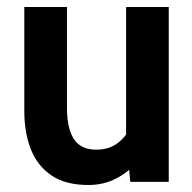

<svg xmlns="http://www.w3.org/2000/svg" viewBox="-20 -520 550 549"><path d="M232.5 9Q168 9 127.5 -18.2Q87 -45.5 68.2 -93.2Q49.5 -141 49.5 -203V-500H171.5V-211Q171.5 -153 191.2 -122.5Q211 -92 255 -92Q293.5 -92 319 -112.8Q344.5 -133.5 361 -169.5L340.5 -100V-500H462.5V0H352.5L345.5 -76.5L372.5 -59Q350.5 -30 314 -10.5Q277.5 9 232.5 9Z"/></svg>

Font: Cabin
Style: Bold
Weight: 700
Width: 4
Designer: Pablo Impallari
Foundry: Pablo Impallari. http://www.impallari.com Igino Marini. http://www.ikern.com
Version: Version 3.001